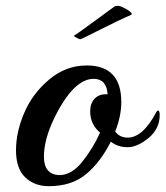

<svg xmlns="http://www.w3.org/2000/svg" viewBox="-20 -632 569 660"><path d="M517 -246Q520 -252 523 -252Q529 -252 529 -237Q529 -189 490.5 -157.5Q452 -126 418.5 -126Q385 -126 361 -145Q325 -74 275.5 -33Q226 8 148 8Q98 8 66.5 -22.5Q35 -53 35 -115.5Q35 -178 63.5 -244.5Q92 -311 149.5 -359Q207 -407 278 -407Q397 -407 397 -281Q397 -233 376 -180Q391 -159 419 -159Q471 -159 517 -246ZM350 -308Q346 -361 302 -361Q233 -361 167 -227Q131 -153 131 -93Q131 -33 183 -30Q226 -30 262.5 -75.5Q299 -121 324 -176Q290 -205 290 -249Q290 -276 304.5 -292Q319 -308 344 -308ZM431 -581Q391 -564 325 -530.5Q259 -497 256 -497Q253 -497 243.5 -502Q234 -507 234 -509Q243 -514 299.5 -555.5Q356 -597 374 -610Q378 -612 386 -612Q394 -612 413.5 -601Q433 -590 433 -584Q433 -582 431 -581Z"/></svg>

Font: Playball
Style: Regular
Weight: 400
Designer: Robert E. Leuschke
Foundry: Robert E. Leuschke
Version: Version 1.001